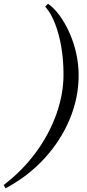

<svg xmlns="http://www.w3.org/2000/svg" viewBox="-130 -785 472 1040"><path d="M130 -765Q165 -740 195 -698Q225 -656 248 -603.5Q271 -551 283.5 -493Q296 -435 296 -378Q296 -255 247.5 -139Q199 -23 110.5 73.5Q22 170 -100 235L-110 217Q-10 141 62.5 43Q135 -55 174.5 -164.5Q214 -274 214 -382Q214 -460 202 -530.5Q190 -601 168 -657.5Q146 -714 115 -749Z"/></svg>

Font: Platypi Light Light
Style: Italic
Weight: 300
Italic angle: -13°
Version: Version 1.200